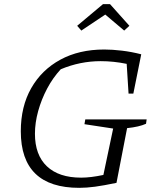

<svg xmlns="http://www.w3.org/2000/svg" viewBox="-20 -895 754 923"><path d="M361 8Q80 8 80 -264Q80 -383 130 -471Q180 -559 270 -608Q360 -657 481 -657Q520 -657 566 -651.5Q612 -646 659 -634L621 -445H598L589 -588Q526 -601 464 -601Q365 -601 272 -562Q234 -521 206.5 -469Q179 -417 163.5 -361Q148 -305 148 -252Q148 -150 205.5 -95.5Q263 -41 370 -41Q416 -41 477 -54L524 -277L386 -298L390 -321H685L682 -300Q649 -285 591 -279L540 -16Q478 -3 437 2.5Q396 8 361 8ZM509 -875 602 -771 577 -748 486 -825 371 -748 351 -771 475 -875Z"/></svg>

Font: Piazzolla Light
Style: Italic
Weight: 300
Italic angle: -11.3°
Designer: Juan Pablo del Peral
Foundry: Huerta Tipografica
Version: Version 1.330